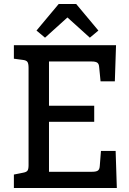

<svg xmlns="http://www.w3.org/2000/svg" viewBox="-20 -948 650 968"><path d="M569 0H50V-68L95 -77Q113 -80 118.5 -87.5Q124 -95 124 -115V-606Q124 -627 118.5 -635.5Q113 -644 95 -646L50 -652V-720H565L559 -538H487L480 -609Q479 -626 470.5 -632Q462 -638 442 -638H227V-415H455V-334H227V-82H445Q465 -82 473.5 -88Q482 -94 483 -111L489 -187H563ZM433 -758 320 -860 207 -758 164 -794 276 -928H364L476 -794Z"/></svg>

Font: Enriqueta Medium
Style: Regular
Weight: 500
Designer: Viviana Monsalve, Gustavo Ibarra
Foundry: 72Puntos
Version: Version 2.000